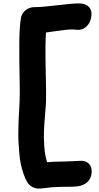

<svg xmlns="http://www.w3.org/2000/svg" viewBox="-20 -830 581 1127"><path d="M207 276.9Q187.5 276.9 169.7 267.3Q151.9 257.8 141.1 241.2Q127.9 219.2 117.9 189.5Q107.9 159.7 102.1 133.1Q96.2 106.4 93 65.4Q89.8 24.4 88.4 0.5Q86.9 -23.4 87.9 -69.3Q88.9 -115.2 89.6 -130.6Q90.3 -146 92.8 -190.9Q95.2 -235.8 95.2 -237.8Q97.2 -275.4 95 -375.5Q92.8 -475.6 93.3 -572.8Q93.8 -669.9 103 -725.1Q107.9 -752.4 130.6 -770.3Q153.3 -788.1 182.1 -788.1Q227.1 -788.1 315.9 -799.1Q404.8 -810.1 442.9 -810.1Q478.5 -810.1 497.8 -793.2Q517.1 -776.4 517.1 -749Q517.1 -727.5 509.3 -706.8Q501.5 -686 482.7 -670.4Q463.9 -654.8 438 -654.8Q432.6 -654.8 422.1 -656Q411.6 -657.2 404.8 -657.2Q385.7 -657.2 361.8 -654.5Q337.9 -651.9 299.6 -646.2Q261.2 -640.6 250 -639.2Q244.6 -572.8 248.3 -417.5Q252 -262.2 250 -229Q249.5 -214.8 244.6 -157.5Q239.7 -100.1 238 -61Q236.3 -22 240.2 31.7Q244.1 85.4 256.8 122.1Q297.9 118.2 354 118.2Q375 118.2 409.9 116Q444.8 113.8 458 113.8Q484.9 113.8 501.5 130.6Q518.1 147.5 518.1 173.8Q518.1 218.3 488.8 242.2Q459.5 266.1 401.9 266.1Q322.3 266.1 287.1 269Q276.9 270 248.8 273.4Q220.7 276.9 207 276.9Z"/></svg>

Font: Shantell Sans Irregular Bouncy
Style: Bold
Weight: 700
Designer: Stephen Nixon, Anya Danilova, Shantell Martin
Foundry: Arrow Type
Version: Version 1.006;[9816181b4]